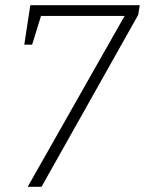

<svg xmlns="http://www.w3.org/2000/svg" viewBox="-20 -715 555 735"><path d="M73 -544 96 -695H515L509 -658L139 0H86L457 -654H137L103 -544Z"/></svg>

Font: Bitter Pro Light
Style: Italic
Weight: 300
Italic angle: -9°
Designer: Sol Matas, and Bitter project Authors
Foundry: Sol Matas
Version: Version 1.010